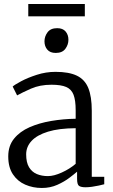

<svg xmlns="http://www.w3.org/2000/svg" viewBox="-20 -923 561 954"><path d="M188 11Q143.5 11 105.5 -5.5Q67.5 -22 44.2 -56.8Q21 -91.5 21 -146Q21 -198.5 49.8 -234Q78.5 -269.5 126.8 -290.8Q175 -312 234.5 -322Q294 -332 356 -333V-375Q356 -424.5 345.5 -452Q335 -479.5 309 -490.8Q283 -502 236 -502Q177.5 -502 133.2 -482.2Q89 -462.5 65 -449L43 -493Q52 -501.5 84.5 -519Q117 -536.5 162.5 -551.2Q208 -566 256 -566Q322.5 -566 362 -547Q401.5 -528 418.8 -485.5Q436 -443 436 -373V-44.5H498V-7.5Q487 -4.5 471 -1Q455 2.5 437.5 5Q420 7.5 405 7.5Q383.5 7.5 373.2 1Q363 -5.5 363 -34.5V-70Q350.5 -59 325.2 -39.8Q300 -20.5 265 -4.8Q230 11 188 11ZM218 -48Q248 -48 287 -65.8Q326 -83.5 356 -109V-286Q273 -285.5 218.5 -268.8Q164 -252 137 -223Q110 -194 110 -156Q110 -116 124.2 -92.2Q138.5 -68.5 163 -58.2Q187.5 -48 218 -48ZM256.5 -660Q229 -660 215 -676.5Q201 -693 201 -717.5Q201 -742 216.2 -762.5Q231.5 -783 263.5 -783H264.5Q292 -783 306 -766.5Q320 -750 320 -725.5Q320 -701 304.8 -680.5Q289.5 -660 257.5 -660ZM401.5 -903V-842H120.5V-903Z"/></svg>

Font: Merriweather Light
Style: Regular
Weight: 300
Version: Version 2.100